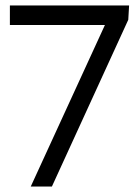

<svg xmlns="http://www.w3.org/2000/svg" viewBox="-20 -680 506 699"><path d="M16 -660H450L447 -608L169 -1H92L362 -589H16Z"/></svg>

Font: Nata Sans
Style: Regular
Weight: 400
Designer: Daniel Uzquiano Cruz
Version: Version 1.001